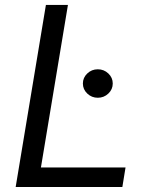

<svg xmlns="http://www.w3.org/2000/svg" viewBox="-20 -747 602 767"><path d="M42.6 0 163.4 -727.3H251.4L143.5 -78.1H481.5L468.8 0ZM370.7 -356.5Q346.2 -356.5 328.7 -373.2Q311.1 -389.9 311.1 -413.4Q311.1 -436.8 328.7 -453.5Q346.2 -470.2 370.7 -470.2Q395.2 -470.2 412.8 -453.5Q430.4 -436.8 430.4 -413.4Q430.4 -389.9 412.8 -373.2Q395.2 -356.5 370.7 -356.5Z"/></svg>

Font: Inter UI
Style: Italic
Weight: 400
Italic angle: -9.39999°
Designer: Rasmus Andersson
Foundry: rsms
Version: 3.2;8d6f07862